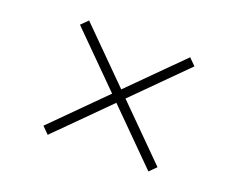

<svg xmlns="http://www.w3.org/2000/svg" viewBox="-101 -854 1201 971"><g transform="rotate(20 500.0 -368.5)"><path d="M500 -332 771 -61 807 -97 536 -368 808 -640 772 -676 500 -404 228 -676 192 -640 464 -368 193 -97 229 -61Z"/></g></svg>

Font: Noto Serif TC Black
Style: Regular
Weight: 900
Version: Version 1.001;PS 1.001;hotconv 16.6.54;makeotf.lib2.5.65590